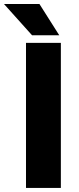

<svg xmlns="http://www.w3.org/2000/svg" viewBox="-62 -921 385 941"><path d="M236.3 -710.9V0H65.4V-710.9ZM131.3 -901.4 228.5 -748H95.2L-42.5 -901.4Z"/></svg>

Font: Vazirmatn RD UI FD Black
Style: Regular
Weight: 900
Designer: Saber Rastikerdar
Foundry: Saber Rastikerdar
Version: Version 33.003